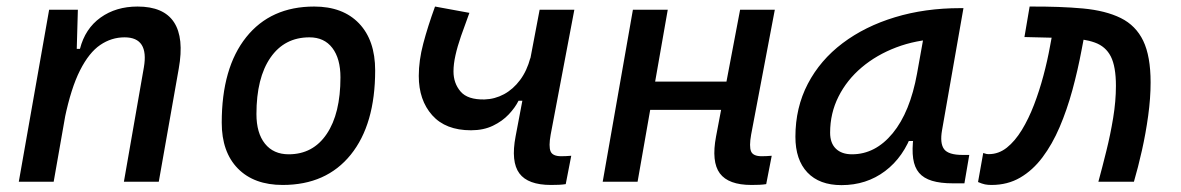

<svg xmlns="http://www.w3.org/2000/svg" viewBox="-20 -547 3556 578"><path d="M36.6 0 127.9 -517.6H214.4L210.9 -394L141.6 0ZM353 0 413.1 -344.2Q420.9 -389.2 406.5 -411.9Q392.1 -434.6 355 -434.6Q315.4 -434.6 281.7 -411.6Q248 -388.7 220.9 -335.2Q193.8 -281.7 174.8 -190.4L199.2 -399.9H220.7Q236.3 -460.9 282.7 -494.1Q329.1 -527.3 394 -527.3Q472.7 -527.3 503.7 -480.2Q534.7 -433.1 518.1 -340.3L458 0Z M831.1 9.8Q744.6 9.8 696 -39.8Q647.5 -89.4 647.5 -177.7Q647.5 -342.8 721.2 -435.1Q794.9 -527.3 925.8 -527.3Q1012.2 -527.3 1060.8 -476.6Q1109.4 -425.8 1109.4 -335Q1109.4 -172.4 1035.9 -81.3Q962.4 9.8 831.1 9.8ZM849.1 -82.5Q922.4 -82.5 963.6 -143.8Q1004.9 -205.1 1004.9 -314Q1004.9 -370.6 980.5 -402.6Q956.1 -434.6 911.6 -434.6Q836.4 -434.6 794.2 -373.5Q752 -312.5 752 -203.6Q752 -146.5 777.6 -114.5Q803.2 -82.5 849.1 -82.5Z M1397.9 -154.8Q1321.3 -154.8 1281 -200.2Q1240.7 -245.6 1240.7 -318.4Q1240.7 -364.7 1254.2 -415.8Q1267.6 -466.8 1289.6 -527.3L1393.1 -508.3Q1378.9 -470.2 1367.9 -438.5Q1356.9 -406.7 1351.1 -380.4Q1345.2 -354 1345.2 -332Q1345.2 -296.4 1366.5 -271.5Q1387.7 -246.6 1438.5 -247.6Q1469.7 -248.5 1497.3 -263.4Q1524.9 -278.3 1545.7 -306.2Q1566.4 -334 1576.7 -373L1566.4 -243.7H1541Q1530.8 -223.1 1511.5 -202.6Q1492.2 -182.1 1463.9 -168.5Q1435.5 -154.8 1397.9 -154.8ZM1638.7 9.8Q1569.3 9.8 1543.5 -25.1Q1517.6 -60.1 1532.2 -136.7L1604.5 -517.6H1709L1637.7 -141.6Q1631.3 -106 1637.5 -91.3Q1643.6 -76.7 1669.4 -76.7Q1683.1 -76.7 1699.7 -78.1L1683.1 7.3Q1673.8 8.8 1662.8 9.3Q1651.9 9.8 1638.7 9.8Z M1794.4 0 1885.3 -517.6H1990.2L1899.4 0ZM1862.8 -216.3 1877.4 -301.3H2253.9L2239.3 -216.3ZM2242.2 9.8Q2172.9 9.8 2147 -25.1Q2121.1 -60.1 2135.7 -136.7L2208 -517.6H2312.5L2241.2 -141.6Q2234.9 -106 2241 -91.3Q2247.1 -76.7 2272.9 -76.7Q2286.6 -76.7 2303.2 -78.1L2286.6 7.3Q2277.3 8.8 2266.4 9.3Q2255.4 9.8 2242.2 9.8Z M2513.2 10.3Q2446.8 10.3 2410.6 -27.8Q2374.5 -65.9 2374.5 -135.3Q2374.5 -223.1 2411.9 -294.7Q2449.2 -366.2 2516.6 -417Q2584 -467.8 2674.3 -495.1Q2764.6 -522.5 2870.6 -522.5H2880.4L2815.9 -154.8Q2809.1 -115.7 2822 -98.1Q2835 -80.6 2877.9 -80.6H2897.9L2883.3 4.9H2848.6Q2811 4.9 2785.9 -2.7Q2760.7 -10.3 2746.8 -26.6Q2732.9 -43 2729 -69.8Q2725.1 -96.7 2730 -135.3L2758.3 -122.6H2701.7L2727.5 -150.9Q2700.7 -74.2 2644.5 -32Q2588.4 10.3 2513.2 10.3ZM2544.9 -82.5Q2615.2 -82.5 2667.5 -146Q2719.7 -209.5 2740.7 -325.7L2766.1 -467.3L2805.7 -429.7Q2737.3 -426.8 2678 -404.3Q2618.7 -381.8 2574 -344Q2529.3 -306.2 2504.2 -256.1Q2479 -206.1 2479 -147.5Q2479 -116.2 2496.3 -99.4Q2513.7 -82.5 2544.9 -82.5Z M3286.6 0Q3298.3 -43 3310.5 -92.3Q3322.8 -141.6 3331.1 -192.1Q3339.4 -242.7 3339.4 -288.6Q3339.4 -346.7 3324 -377Q3308.6 -407.2 3275.9 -418.9Q3243.2 -430.7 3190.7 -432.4Q3138.2 -434.1 3064 -435.5L3079.6 -527.3Q3171.9 -527.8 3240.2 -521.5Q3308.6 -515.1 3354 -492.7Q3399.4 -470.2 3421.6 -424.1Q3443.8 -377.9 3443.8 -298.8Q3443.8 -251.5 3436.5 -198.5Q3429.2 -145.5 3417.7 -94.2Q3406.2 -43 3393.6 0ZM2964.8 9.8Q2954.1 9.8 2945.3 8.1Q2936.5 6.3 2924.3 1L2939.9 -86.4Q2947.3 -84.5 2949.2 -83.7Q2951.2 -83 2957 -83Q2986.3 -83 3011 -102.5Q3035.6 -122.1 3056.2 -155.8Q3076.7 -189.5 3092.8 -231.4Q3108.9 -273.4 3121.1 -319.1Q3133.3 -364.7 3141.1 -408.2L3147.5 -442.4L3243.7 -436.5L3236.3 -397.9Q3224.6 -335.4 3208.3 -275.6Q3191.9 -215.8 3169.9 -164.3Q3147.9 -112.8 3118.4 -73.5Q3088.9 -34.2 3051 -12.2Q3013.2 9.8 2964.8 9.8Z"/></svg>

Font: Cascadia Mono NF
Style: Italic
Weight: 400
Italic angle: -10°
Monospace: yes
Designer: Aaron Bell
Foundry: Saja Typeworks
Version: Version 2404.023